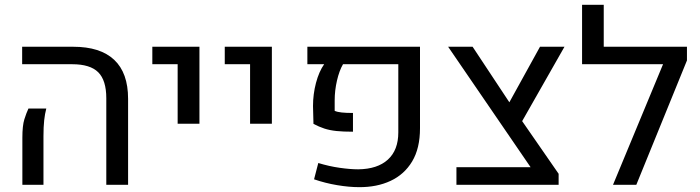

<svg xmlns="http://www.w3.org/2000/svg" viewBox="-20 -770 2918 800"><path d="M422.9 0V-360.8Q422.9 -435.5 389.2 -469Q355.5 -502.4 280.8 -502.4H72.3V-575.2H285.2Q397.9 -575.2 455.8 -520.8Q513.7 -466.3 513.7 -358.4V0ZM73.2 0V-196.3Q73.2 -246.6 81.5 -272.9Q89.8 -299.3 98.6 -317.9H172.9Q167 -295.9 164.1 -268.8Q161.1 -241.7 161.1 -202.1V0Z M720.2 -254.4V-502.4H614.7V-575.2H811V-254.4Z M1022 -254.4V-502.4H916.5V-575.2H1112.8V-254.4Z M1476.1 9.8Q1434.6 9.8 1385 1.5Q1335.4 -6.8 1288.6 -22.9L1306.2 -90.8Q1351.1 -77.1 1395.3 -70.8Q1439.5 -64.5 1472.7 -64.5Q1552.7 -65.4 1596.2 -105Q1639.6 -144.5 1639.6 -218.3V-502.4H1409.2Q1393.6 -475.6 1384 -434.1Q1374.5 -392.6 1374.5 -352.1V-308.1Q1385.7 -303.2 1403.8 -301.3Q1421.9 -299.3 1450.7 -299.3V-221.2Q1410.2 -221.2 1381.8 -224.1Q1353.5 -227.1 1331.3 -234.4Q1309.1 -241.7 1286.1 -253.9L1284.2 -328.1Q1284.2 -377.4 1296.6 -424.6Q1309.1 -471.7 1330.6 -502.4H1260.7V-575.2H1730V-235.4Q1730 -151.9 1697.3 -97.4Q1664.6 -43 1607.4 -16.4Q1550.3 10.3 1476.1 9.8Z M1881.8 0V-73.2H2190.9L1847.2 -575.2H1949.2L2124 -311L2307.6 -45.9V0ZM2140.6 -238.8 2084.5 -311.5 2230 -575.2H2332Z M2405.3 -502.4V-750H2495.6V-575.2H2808.1V-502.4ZM2842.3 -518.1 2631.3 0H2534.2L2772.9 -575.2H2842.3Z"/></svg>

Font: Heebo
Style: Regular
Weight: 400
Designer: Oded Ezer
Foundry: Ezer Type House
Version: Version 3.100